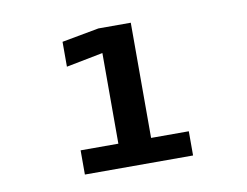

<svg xmlns="http://www.w3.org/2000/svg" viewBox="-54 -1027 710 553"><g transform="rotate(-10 301.0 -751.0)"><path d="M152.8 -546.9H469.2V-617.7H358.9V-954.6H264.2L155.8 -934.6V-861.8L263.2 -882.8V-617.7H152.8Z"/></g></svg>

Font: Hack
Style: Bold
Weight: 700
Monospace: yes
Designer: Christopher Simpkins
Foundry: Christopher Simpkins
Version: Version 2.010